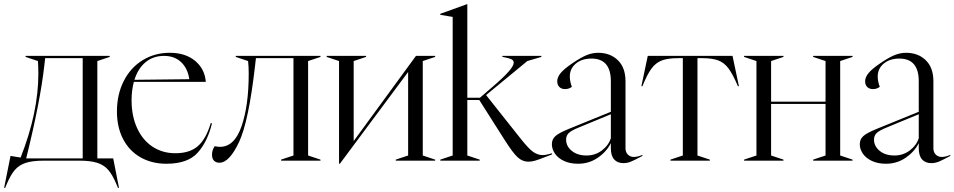

<svg xmlns="http://www.w3.org/2000/svg" viewBox="-50 -779 4628 931"><path d="M1 -23 50 -15Q136 -233 136 -422Q136 -451 134 -483L74 -503V-508H482V-503L422 -483V-11H499L527 132H522L514 113Q495 68 474.5 44.5Q454 21 421.5 10.5Q389 0 334 0H163Q108 0 75.5 10.5Q43 21 22.5 44.5Q2 68 -17 113L-25 132H-30ZM351 -11V-497H169L165 -462Q145 -285 77 -11Z M517 -238Q517 -321 550 -386Q583 -451 641.5 -487Q700 -523 773 -523Q849 -523 896 -484Q943 -445 948 -382H599Q588 -340 588 -293Q588 -216 615 -157.5Q642 -99 690 -67.5Q738 -36 800 -36Q870 -36 909.5 -70.5Q949 -105 972 -182L978 -181Q956 -91 908 -38Q860 15 757 15Q686 15 631.5 -16Q577 -47 547 -104.5Q517 -162 517 -238ZM868 -395Q860 -448 828 -478Q796 -508 745 -508Q693 -508 656 -477.5Q619 -447 602 -392Z M978 -29Q978 -51 991 -70Q1006 -67 1017 -67Q1087 -67 1121.5 -167.5Q1156 -268 1156 -422Q1156 -456 1153 -483L1093 -503V-508H1504V-503L1444 -483V-25L1504 -5V0H1313V-5L1373 -25V-497H1191L1187 -462Q1156 -190 1109 -90Q1062 10 1014 10Q997 10 987.5 0Q978 -10 978 -29Z M1594 -483 1534 -503V-508H1725V-503L1665 -483V-95L1967 -508H2060V-503L2000 -483V-25L2060 -5V0H1869V-5L1929 -25V-430L1598 15H1594Z M2396 -102 2274 -294H2216V-25L2276 -5V0H2085V-5L2145 -25V-697L2085 -707V-712L2215 -759H2216V-305H2277L2335 -355Q2391 -403 2416 -431.5Q2441 -460 2441 -475Q2441 -486 2430 -491.5Q2419 -497 2397 -501L2386 -503V-508H2575V-503L2507 -483L2307 -318L2476 -105Q2514 -57 2536 -42Q2558 -27 2581 -27Q2599 -27 2626 -36V-30L2595 -18Q2562 -5 2545 0Q2528 5 2511 5Q2484 5 2460.5 -16Q2437 -37 2396 -102Z M2626 -80Q2626 -103 2642.5 -118.5Q2659 -134 2708 -154L2912 -237V-385Q2912 -495 2818 -495Q2771 -495 2742 -470.5Q2713 -446 2713 -408Q2713 -384 2723 -358Q2709 -347 2690 -347Q2673 -347 2662.5 -357Q2652 -367 2652 -385Q2652 -404 2668 -424Q2684 -444 2725 -472Q2766 -500 2794 -511.5Q2822 -523 2850 -523Q2909 -523 2946 -487Q2983 -451 2983 -385V-60Q2983 -41 2994.5 -29.5Q3006 -18 3023 -18Q3042 -18 3065 -28V-23Q3028 -3 3010 4.5Q2992 12 2973 12Q2944 12 2928 -6Q2912 -24 2912 -60V-85Q2891 -43 2848.5 -14Q2806 15 2753 15Q2714 15 2685 1.5Q2656 -12 2641 -34Q2626 -56 2626 -80ZM2794 -25Q2836 -25 2868.5 -49.5Q2901 -74 2912 -109V-225L2757 -161Q2720 -146 2707.5 -133.5Q2695 -121 2695 -102Q2695 -70 2722.5 -47.5Q2750 -25 2794 -25Z M3201 -5 3261 -25V-497H3239Q3189 -497 3159.5 -486Q3130 -475 3109 -446.5Q3088 -418 3065 -361H3060L3091 -508H3502L3533 -361H3528Q3504 -418 3483 -446.5Q3462 -475 3433 -486Q3404 -497 3354 -497H3332V-25L3392 -5V0H3201Z M3558 -5 3618 -25V-483L3558 -503V-508H3749V-503L3689 -483V-286H3953V-483L3893 -503V-508H4084V-503L4024 -483V-25L4084 -5V0H3893V-5L3953 -25V-275H3689V-25L3749 -5V0H3558Z M4119 -80Q4119 -103 4135.5 -118.5Q4152 -134 4201 -154L4405 -237V-385Q4405 -495 4311 -495Q4264 -495 4235 -470.5Q4206 -446 4206 -408Q4206 -384 4216 -358Q4202 -347 4183 -347Q4166 -347 4155.5 -357Q4145 -367 4145 -385Q4145 -404 4161 -424Q4177 -444 4218 -472Q4259 -500 4287 -511.5Q4315 -523 4343 -523Q4402 -523 4439 -487Q4476 -451 4476 -385V-60Q4476 -41 4487.5 -29.5Q4499 -18 4516 -18Q4535 -18 4558 -28V-23Q4521 -3 4503 4.5Q4485 12 4466 12Q4437 12 4421 -6Q4405 -24 4405 -60V-85Q4384 -43 4341.5 -14Q4299 15 4246 15Q4207 15 4178 1.5Q4149 -12 4134 -34Q4119 -56 4119 -80ZM4287 -25Q4329 -25 4361.5 -49.5Q4394 -74 4405 -109V-225L4250 -161Q4213 -146 4200.5 -133.5Q4188 -121 4188 -102Q4188 -70 4215.5 -47.5Q4243 -25 4287 -25Z"/></svg>

Font: Nyght Serif Light
Style: Regular
Weight: 300
Designer: Maksym Kobuzan
Version: Version 0.410